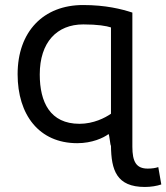

<svg xmlns="http://www.w3.org/2000/svg" viewBox="-20 -553 661 763"><path d="M421 26C418 27 415 -20 411 -20C391 -5 346 16 287 16C135 16 50 -97 50 -258C50 -428 153 -533 310 -533C400 -533 463 -517 506 -503V30C506 89 521 117 567 117C583 117 598 115 609 111L621 180C604 186 579 190 556 190C443 190 422 123 421 26ZM421 -101V-444C403 -450 368 -456 311 -456C206 -456 138 -385 138 -257C138 -147 179 -61 296 -61C352 -61 398 -85 421 -101Z"/></svg>

Font: Repo Regular
Style: Regular
Weight: 400
Designer: Stefan Peev
Foundry: Context Ltd
Version: Version 1.502